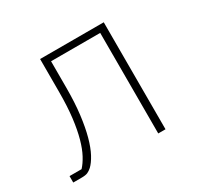

<svg xmlns="http://www.w3.org/2000/svg" viewBox="-116 -659 832 802"><g transform="rotate(-30 300.0 -258.0)"><path d="M24 -31H82Q98 -48 112.5 -75Q127 -102 138 -141.5Q149 -181 155.5 -234Q162 -287 162 -358V-516H469V0H434V-485H197V-358Q197 -286 190 -229.5Q183 -173 171.5 -131Q160 -89 145 -61Q130 -33 114 -18Q104 -9 94 -4.5Q84 0 64 0H24Z"/></g></svg>

Font: IBM Plex Mono ExtLt
Style: Regular
Weight: 200
Monospace: yes
Designer: Mike Abbink, Paul van der Laan, Pieter van Rosmalen
Foundry: Bold Monday
Version: Version 2.3